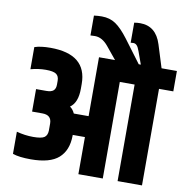

<svg xmlns="http://www.w3.org/2000/svg" viewBox="-95 -993 1063 1085"><g transform="rotate(10 436.5 -450.5)"><path d="M873 -671V-554H791V0H651V-554H566V0H426V-213H356V-207Q355 -124 305.5 -80Q256 -36 146 -36Q79 -36 42 -49V-176Q90 -163 137.5 -163Q185 -163 201.5 -174.5Q218 -186 219 -213V-254Q219 -303 166 -303H107V-432H166Q194 -432 206.5 -443Q219 -454 219 -478V-499Q219 -526 202.5 -537.5Q186 -549 143 -549Q100 -549 56 -537V-664Q91 -676 147 -676Q356 -676 356 -505V-478Q356 -398 313 -368Q330 -357 341 -333H426V-671H518L459 -743Q424 -785 383 -785Q367 -785 357 -784V-898Q380 -901 402 -901Q448 -901 482 -878Q516 -855 556 -802L654 -671H666L640 -743Q632 -766 623.5 -775Q615 -784 604 -784Q593 -784 588 -783V-898Q606 -901 622 -901Q713 -901 744 -802L785 -671Z"/></g></svg>

Font: Khand
Style: Bold
Weight: 700
Designer: Devanagari: Sanchit Sawaria, Jyotish Sonowal; Latin: Satya Rajpurohit
Foundry: Indian Type Foundry
Version: Version 1.101;PS 1.0;hotconv 1.0.78;makeotf.lib2.5.61930; tt